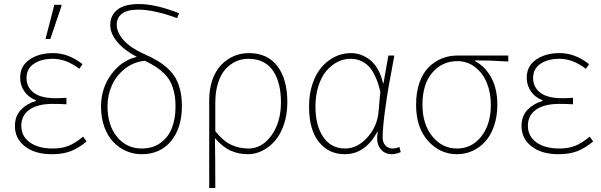

<svg xmlns="http://www.w3.org/2000/svg" viewBox="-20 -754 2987 954"><path d="M237.8 12.2Q153.8 12.2 104 -26.6Q54.2 -65.4 54.2 -127.9Q54.2 -177.7 84.2 -208.7Q114.3 -239.7 158.2 -252V-255.9Q121.1 -270.5 100.6 -300.5Q80.1 -330.6 80.1 -368.2Q80.1 -425.8 126.7 -458Q173.3 -490.2 244.1 -490.2Q320.3 -490.2 390.1 -435.1L374 -412.1Q309.1 -461.9 242.2 -461.9Q186 -461.9 148.9 -437.5Q111.8 -413.1 111.8 -366.2Q111.8 -321.3 147.2 -293.7Q182.6 -266.1 255.9 -266.1Q285.2 -266.1 310.1 -268.1V-235.8Q282.2 -237.8 242.2 -237.8Q166.5 -237.8 126.2 -209Q85.9 -180.2 85.9 -128.9Q85.9 -77.1 128.2 -46.6Q170.4 -16.1 242.2 -16.1Q286.6 -16.1 320.3 -29.3Q354 -42.5 393.1 -75.2L410.2 -50.8Q368.2 -16.6 329.6 -2.2Q291 12.2 237.8 12.2ZM206.1 -560.1 250 -730H284.2L286.1 -726.1L230 -560.1Z M514.2 -226.1Q514.2 -131.3 561.8 -73.7Q609.4 -16.1 684.1 -16.1Q739.3 -16.1 777.8 -44.2Q816.4 -72.3 834.2 -118.4Q852.1 -164.6 852.1 -224.1Q852.1 -261.7 845.7 -292Q839.4 -322.3 827.6 -345.5Q815.9 -368.7 796.4 -387.9Q776.9 -407.2 754.2 -422.1Q731.4 -437 699.7 -452.1Q643.6 -446.3 600.6 -412.4Q557.6 -378.4 535.9 -329.6Q514.2 -280.8 514.2 -226.1ZM684.1 12.2Q643.6 12.2 606.9 -3.7Q570.3 -19.5 542.5 -49.1Q514.6 -78.6 498.3 -123.8Q481.9 -168.9 481.9 -224.1Q481.9 -315.4 533.2 -385Q584.5 -454.6 660.2 -471.2Q600.1 -502 564 -544.2Q527.8 -586.4 527.8 -629.9Q527.8 -677.2 563 -705.6Q598.1 -733.9 669.9 -733.9Q754.9 -733.9 870.1 -688L859.9 -664.1Q744.1 -706.1 668 -706.1Q612.8 -706.1 586.4 -686.3Q560.1 -666.5 560.1 -631.8Q560.1 -591.3 595.7 -552.7Q631.3 -514.2 695.8 -485.8Q734.9 -468.8 762.7 -451.9Q790.5 -435.1 814.5 -413.1Q838.4 -391.1 853 -365Q867.7 -338.9 875.7 -304.2Q883.8 -269.5 883.8 -226.1Q883.8 -118.7 830.1 -53.2Q776.4 12.2 684.1 12.2Z M1019.5 180.2V-256.8Q1019.5 -312.5 1035.4 -357.4Q1051.3 -402.3 1078.6 -430.9Q1106 -459.5 1141.1 -474.9Q1176.3 -490.2 1215.8 -490.2Q1309.6 -490.2 1358.6 -425Q1407.7 -359.9 1407.7 -246.1Q1407.7 -187 1391.4 -137.5Q1375 -87.9 1347.4 -55.7Q1319.8 -23.4 1284.7 -5.6Q1249.5 12.2 1211.9 12.2Q1164.6 12.2 1124.8 -6.1Q1085 -24.4 1047.9 -67.9Q1049.8 28.3 1049.8 180.2ZM1213.9 -16.1Q1282.2 -16.1 1329.1 -81.5Q1376 -147 1376 -246.1Q1376 -293 1366.7 -331.5Q1357.4 -370.1 1338.6 -399.7Q1319.8 -429.2 1288.1 -445.6Q1256.3 -461.9 1213.9 -461.9Q1181.6 -461.9 1152.8 -449Q1124 -436 1100.6 -410.4Q1077.1 -384.8 1063.5 -341.8Q1049.8 -298.8 1049.8 -244.1V-102.1Q1089.8 -52.2 1129.6 -34.2Q1169.4 -16.1 1213.9 -16.1Z M1693.4 12.2Q1612.8 12.2 1564.2 -48.8Q1515.6 -109.9 1515.6 -225.1Q1515.6 -286.6 1532.7 -337.4Q1549.8 -388.2 1578.6 -421.1Q1607.4 -454.1 1644.8 -472.2Q1682.1 -490.2 1723.6 -490.2Q1748.5 -490.2 1772.5 -481.9Q1796.4 -473.6 1818.4 -456.5Q1840.3 -439.5 1857.4 -409.4Q1874.5 -379.4 1883.3 -339.8H1885.3L1909.7 -478H1939.5Q1920.9 -378.9 1911.6 -326.9Q1902.3 -274.9 1891.8 -195.6Q1881.3 -116.2 1881.3 -69.8Q1881.3 -46.4 1895.3 -31.2Q1909.2 -16.1 1929.2 -16.1Q1946.8 -16.1 1964.4 -23.9L1971.2 2Q1945.8 12.2 1927.2 12.2Q1889.2 12.2 1868.2 -17.3Q1847.2 -46.9 1857.4 -100.1H1855.5Q1794.9 12.2 1693.4 12.2ZM1695.3 -16.1Q1755.9 -16.1 1805.7 -71.5Q1855.5 -127 1861.3 -202.1L1869.6 -297.9Q1860.4 -339.4 1846.4 -370.1Q1832.5 -400.9 1817.9 -418Q1803.2 -435.1 1785.2 -445.3Q1767.1 -455.6 1752.4 -458.7Q1737.8 -461.9 1721.2 -461.9Q1687 -461.9 1656 -445.8Q1625 -429.7 1600.6 -400.4Q1576.2 -371.1 1561.8 -325.4Q1547.4 -279.8 1547.4 -225.1Q1547.4 -129.4 1586.4 -72.8Q1625.5 -16.1 1695.3 -16.1Z M2251 12.2Q2166 12.2 2106.7 -54Q2047.4 -120.1 2047.4 -233.9Q2047.4 -295.4 2064.2 -343.3Q2081.1 -391.1 2109.9 -419.9Q2138.7 -448.7 2175 -463.4Q2211.4 -478 2252.9 -478H2505.4V-448.2Q2420.9 -454.1 2341.3 -454.1V-450.2Q2393.6 -420.9 2422.4 -365.7Q2451.2 -310.5 2451.2 -233.9Q2451.2 -176.3 2435.1 -128.9Q2418.9 -81.5 2391.4 -51Q2363.8 -20.5 2327.6 -4.2Q2291.5 12.2 2251 12.2ZM2251 -16.1Q2324.2 -16.1 2371.6 -76.2Q2418.9 -136.2 2418.9 -233.9Q2418.9 -291 2399.9 -339.6Q2380.9 -388.2 2342.3 -419.2Q2303.7 -450.2 2252.9 -450.2Q2177.2 -450.2 2128.2 -393.3Q2079.1 -336.4 2079.1 -233.9Q2079.1 -136.7 2128.2 -76.4Q2177.2 -16.1 2251 -16.1Z M2754.9 12.2Q2670.9 12.2 2621.1 -26.6Q2571.3 -65.4 2571.3 -127.9Q2571.3 -177.7 2601.3 -208.7Q2631.3 -239.7 2675.3 -252V-255.9Q2638.2 -270.5 2617.7 -300.5Q2597.2 -330.6 2597.2 -368.2Q2597.2 -425.8 2643.8 -458Q2690.4 -490.2 2761.2 -490.2Q2837.4 -490.2 2907.2 -435.1L2891.1 -412.1Q2826.2 -461.9 2759.3 -461.9Q2703.1 -461.9 2666 -437.5Q2628.9 -413.1 2628.9 -366.2Q2628.9 -321.3 2664.3 -293.7Q2699.7 -266.1 2772.9 -266.1Q2802.2 -266.1 2827.1 -268.1V-235.8Q2799.3 -237.8 2759.3 -237.8Q2683.6 -237.8 2643.3 -209Q2603 -180.2 2603 -128.9Q2603 -77.1 2645.3 -46.6Q2687.5 -16.1 2759.3 -16.1Q2803.7 -16.1 2837.4 -29.3Q2871.1 -42.5 2910.2 -75.2L2927.2 -50.8Q2885.3 -16.6 2846.7 -2.2Q2808.1 12.2 2754.9 12.2Z"/></svg>

Font: Source Sans 3 ExtraLight
Style: Regular
Weight: 200
Designer: Paul D. Hunt
Foundry: Adobe
Version: Version 3.052;hotconv 1.1.0;makeotfexe 2.6.0